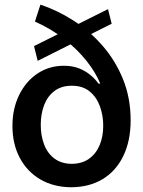

<svg xmlns="http://www.w3.org/2000/svg" viewBox="-20 -789 612 821"><path d="M457.5 -687.5 141.1 -528.8 125.5 -591.8 441.9 -750ZM284.7 11.7Q209 11.2 152.3 -22Q95.7 -55.2 64.5 -114.3Q33.2 -173.3 33.2 -250Q33.2 -324.2 61.8 -382.6Q90.3 -440.9 140.1 -474.4Q189.9 -507.8 253.4 -507.8Q290 -507.8 318.1 -496.6Q346.2 -485.4 366.9 -468Q387.7 -450.7 400.9 -431.6H408.7Q388.7 -480 350.1 -528.6Q311.5 -577.1 256.3 -620.8Q201.2 -664.6 129.4 -696.8L152.8 -769Q225.6 -745.1 294.4 -700.9Q363.3 -656.7 418.5 -593.5Q473.6 -530.3 506.1 -450.2Q538.6 -370.1 538.6 -274.4Q538.6 -186.5 507.3 -122.1Q476.1 -57.6 419.2 -23.2Q362.3 11.2 284.7 11.7ZM287.1 -88.4Q330.6 -88.9 360.4 -109.9Q390.1 -130.9 405.8 -167.7Q421.4 -204.6 421.4 -251.5Q421.4 -295.4 407.2 -334.5Q393.1 -373.5 363.5 -397.9Q334 -422.4 287.1 -422.4Q242.7 -422.4 213.1 -400.1Q183.6 -377.9 168.9 -340.1Q154.3 -302.2 154.3 -255.4Q154.3 -209.5 168.5 -171.6Q182.6 -133.8 212.4 -111.3Q242.2 -88.9 287.1 -88.4Z"/></svg>

Font: Inter 28pt SemiBold
Style: Regular
Weight: 600
Designer: Rasmus Andersson
Foundry: rsms
Version: Version 4.001;git-66647c0bb